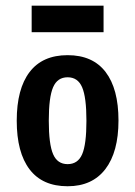

<svg xmlns="http://www.w3.org/2000/svg" viewBox="-20 -645 478 678"><path d="M218.8 12.7Q129.9 12.7 84.5 -46.9Q39.1 -106.4 39.1 -218.8Q39.1 -331.1 84.5 -390.6Q129.9 -450.2 218.8 -450.2Q307.6 -450.2 353 -390.6Q398.4 -331.1 398.4 -219.7Q398.4 -108.4 352.1 -47.9Q305.7 12.7 218.8 12.7ZM218.8 -65.4Q254.9 -65.4 270 -100.1Q285.2 -134.8 285.2 -218.3Q285.2 -301.8 270 -336.9Q254.9 -372.1 218.8 -372.1Q182.6 -372.1 167.5 -336.9Q152.3 -301.8 152.3 -218.8Q152.3 -135.7 167.5 -100.6Q182.6 -65.4 218.8 -65.4ZM91.8 -531.2V-625H345.7V-531.2Z"/></svg>

Font: Sudo Variable
Style: Regular
Weight: 400
Monospace: yes
Designer: Jens Kutilek
Foundry: Jens Kutilek
Version: Version 0.040